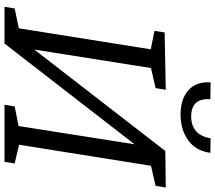

<svg xmlns="http://www.w3.org/2000/svg" viewBox="-70 -862 932 831"><g transform="rotate(90 395.5 -446.0)"><path d="M791 -698 784 -654 697 -634 606 -63 687 -44 680 0H433L440 -44L525 -61L604 -563L168 0H9L16 -44L102 -62L193 -633L113 -649L120 -693L368 -698L361 -654L274 -634L194 -129L633 -696ZM336 -892 409 -891Q403 -808 484 -808Q523 -808 547 -829Q571 -850 578 -892L641 -891Q632 -827 586 -794.5Q540 -762 475 -762Q409 -762 370.5 -795.5Q332 -829 336 -892Z"/></g></svg>

Font: Bitter Pro
Style: Italic
Weight: 400
Italic angle: -9°
Designer: Sol Matas, and Bitter project Authors
Foundry: Sol Matas
Version: Version 1.010